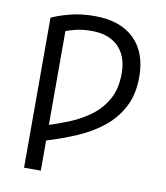

<svg xmlns="http://www.w3.org/2000/svg" viewBox="-81 -595 731 847"><g transform="rotate(10 284.5 -171.5)"><path d="M84 185V-487Q113 -501 163.5 -514.5Q214 -528 275 -528Q390 -528 452.5 -467.5Q515 -407 515 -297Q515 -219 485.5 -162.5Q456 -106 406 -66Q356 -26 292 1.5Q228 29 159 50V185ZM159 -20Q204 -34 252 -54Q300 -74 342 -105.5Q384 -137 410 -184Q436 -231 436 -299Q436 -376 393.5 -418.5Q351 -461 274 -461Q233 -461 203 -453.5Q173 -446 159 -440Z"/></g></svg>

Font: Ubuntu Sans
Style: Regular
Weight: 400
Designer: Dalton Maag Ltd
Foundry: Dalton Maag Ltd
Version: Version 1.006; ttfautohint (v1.8.4.7-5d5b)